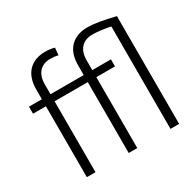

<svg xmlns="http://www.w3.org/2000/svg" viewBox="-162 -943 1152 1127"><g transform="rotate(-30 414.0 -380.0)"><path d="M118.2 0V-480.5H30.8V-528.3H118.2V-592.3Q118.2 -673.3 159.4 -716.8Q200.7 -760.3 274.4 -760.3Q307.6 -760.3 336.4 -752L332 -703.1Q307.6 -709 278.8 -709Q230.5 -709 203.6 -679Q176.8 -648.9 176.8 -593.8V-528.3H401.9V-595.7Q402.3 -675.3 444.3 -717.8Q486.3 -760.3 561 -760.3Q622.1 -760.3 743.7 -730.5V0H685.1V-694.3Q612.8 -709 564.9 -709Q514.6 -709 487.3 -679Q460 -648.9 460 -593.8V-528.3H586.4V-480.5H460V0H401.9V-480.5H176.8V0Z"/></g></svg>

Font: Roboto-Light
Style: Regular
Weight: 300
Designer: Google
Version: Version 2.137; 2017